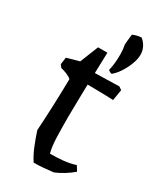

<svg xmlns="http://www.w3.org/2000/svg" viewBox="-178 -744 687 820"><g transform="rotate(30 165.0 -334.5)"><path d="M135 12Q118 -13 104 -47.5Q90 -82 79 -116Q83 -181 85.5 -245Q88 -309 89 -373Q81 -381 65 -387.5Q49 -394 35 -397L25 -410L30 -445L91 -462L127 -552H173L170 -450L289 -453L304 -443L295 -389Q285 -390 260.5 -390.5Q236 -391 210 -391.5Q184 -392 168 -392Q167 -360 166.5 -326Q166 -292 165.5 -266Q165 -240 165 -231Q165 -173 166.5 -129.5Q168 -86 176 -56Q212 -56 241.5 -59Q271 -62 300 -71L315 -47Q276 -14 231 5Q207 8 183 10Q159 12 135 12ZM220 -619Q220 -623 221 -634.5Q222 -646 223.5 -657.5Q225 -669 225 -671Q248 -681 268 -681Q300 -653 300 -615Q300 -594 290.5 -568.5Q281 -543 266 -520Q251 -497 234 -483Q229 -483 222.5 -487Q216 -491 216 -493Q220 -507 222.5 -530Q225 -553 224.5 -577Q224 -601 220 -619Z"/></g></svg>

Font: Labrada
Style: Regular
Weight: 400
Designer: Mercedes Jáuregui
Foundry: Omnibus-Type Team
Version: Version 1.000; ttfautohint (v1.8.4.7-5d5b)